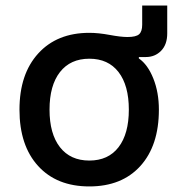

<svg xmlns="http://www.w3.org/2000/svg" viewBox="-20 -660 672 690"><path d="M195.5 -131Q233 -83 301 -83Q369 -83 406 -131Q443 -179 443 -266Q443 -353 406 -401Q369 -449 301 -449Q233 -449 195.5 -401Q158 -353 158 -266Q158 -179 195.5 -131ZM551 -266Q551 -137 484.5 -63.5Q418 10 301 10Q184 10 117 -63.5Q50 -137 50 -266Q50 -394 117.5 -468Q185 -542 301 -542Q334 -542 374 -534.5Q414 -527 438 -527Q469 -527 480 -537Q491 -547 491 -571V-640H581V-540Q581 -500 559 -477.5Q537 -455 504 -455H479V-450Q511 -428 531 -378Q551 -328 551 -266Z"/></svg>

Font: Manrope Medium
Style: Medium
Weight: 500
Designer: Mikhail Sharanda
Foundry: Mikhail Sharanda
Version: Version 4.000;hotconv 1.0.109;makeotfexe 2.5.65596